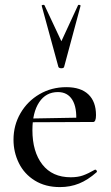

<svg xmlns="http://www.w3.org/2000/svg" viewBox="-20 -750 451 782"><path d="M35 -181Q35 -240 63.5 -289Q92 -338 141 -366.5Q190 -395 250 -395Q309 -395 340 -365.5Q371 -336 371 -281Q371 -253 359 -253H290Q294 -312 274.5 -343.5Q255 -375 216 -375Q167 -375 139.5 -333.5Q112 -292 112 -220Q112 -132 152.5 -80Q193 -28 268 -28Q297 -28 318 -35.5Q339 -43 367 -59H368Q371 -59 373.5 -55.5Q376 -52 374 -49Q338 -17 302 -2.5Q266 12 224 12Q165 12 122 -14.5Q79 -41 57 -85.5Q35 -130 35 -181ZM88 -267 312 -271V-253L89 -252ZM161 -729 230 -582 298 -729Q299 -731 304 -730Q309 -729 308 -726L241 -477Q239 -472 230 -472Q221 -472 218 -477L150 -726Q149 -729 154 -730Q159 -731 161 -729Z"/></svg>

Font: Cormorant Infant Medium
Style: Regular
Weight: 500
Designer: Christian Thalmann (Catharsis Fonts)
Foundry: Catharsis Fonts
Version: Version 4.000